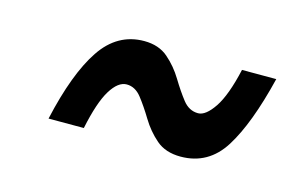

<svg xmlns="http://www.w3.org/2000/svg" viewBox="-41 -563 583 368"><g transform="rotate(15 250.0 -379.0)"><path d="M70 -286Q91 -380 123.5 -428.5Q156 -477 209 -477Q238 -477 256.5 -461Q275 -445 288 -423.5Q301 -402 313.5 -386Q326 -370 344 -370Q359 -370 375.5 -394.5Q392 -419 404 -472H472Q449 -378 418.5 -329.5Q388 -281 333 -281Q303 -281 284.5 -297Q266 -313 253 -334.5Q240 -356 227.5 -372Q215 -388 198 -388Q181 -388 166 -363.5Q151 -339 140 -286Z"/></g></svg>

Font: Radio Canada Condensed
Style: Italic
Weight: 400
Width: 3
Italic angle: -12°
Designer: Charles Daoud, Etienne Aubert Bonn, Alexandre Saumier Demers, Jacques Le Bailly
Foundry: Radio-Canada
Version: Version 2.104; ttfautohint (v1.8.4.7-5d5b);gftools[0.9.28.de